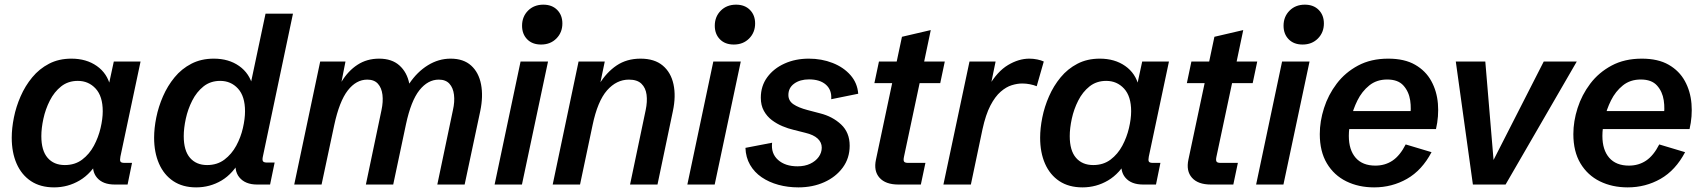

<svg xmlns="http://www.w3.org/2000/svg" viewBox="-20 -791 7306 823"><path d="M211.9 12.2Q153.3 12.2 112.8 -14.6Q72.3 -41.5 51.3 -89.4Q30.3 -137.2 30.3 -200.7Q30.3 -241.2 39.6 -287.4Q48.8 -333.5 68.4 -378.2Q87.9 -422.9 118.2 -459.5Q148.4 -496.1 190.2 -517.8Q231.9 -539.6 286.1 -539.6Q350.1 -539.6 395 -508.1Q439.9 -476.6 453.1 -420.9L443.4 -414.1L467.8 -527.3H582.5L496.1 -119.6Q493.2 -105 496.1 -98.9Q499 -92.8 513.7 -92.8H545.9L526.9 0H471.7Q420.9 0 396 -29.1Q371.1 -58.1 381.3 -107.4L385.7 -127.9L405.8 -110.4Q372.1 -47.4 321.5 -17.6Q271 12.2 211.9 12.2ZM257.8 -83.5Q301.3 -83.5 332.3 -106.9Q363.3 -130.4 382.6 -166.5Q401.9 -202.6 411.1 -242.2Q420.4 -281.7 420.4 -314Q420.4 -378.4 389.9 -411.4Q359.4 -444.3 313.5 -444.3Q272 -444.3 242.2 -420.7Q212.4 -397 193.6 -359.9Q174.8 -322.8 166 -282Q157.2 -241.2 157.2 -207.5Q157.2 -145.5 184.1 -114.5Q210.9 -83.5 257.8 -83.5Z M820.8 12.2Q763.2 12.2 722.9 -14.6Q682.6 -41.5 661.6 -89.6Q640.6 -137.7 640.6 -200.7Q640.6 -241.2 649.9 -287.4Q659.2 -333.5 678.7 -378.2Q698.2 -422.9 728.3 -459.5Q758.3 -496.1 800.3 -517.8Q842.3 -539.6 896.5 -539.6Q960.4 -539.6 1005.1 -508.1Q1049.8 -476.6 1063.5 -420.9L1050.8 -414.1L1118.2 -732.4H1235.8L1106.9 -120.6Q1103.5 -105.5 1107.2 -99.9Q1110.8 -94.2 1124.5 -94.2H1157.2L1137.7 0H1082Q1031.2 0 1005.9 -30.8Q980.5 -61.5 993.7 -118.2L996.1 -129.4L1013.2 -110.4Q979.5 -46.9 929.7 -17.3Q879.9 12.2 820.8 12.2ZM867.7 -83.5Q911.1 -83.5 942.1 -106.9Q973.1 -130.4 992.7 -166.5Q1012.2 -202.6 1021.2 -242.2Q1030.3 -281.7 1030.3 -314Q1030.3 -378.4 1000 -411.4Q969.7 -444.3 923.8 -444.3Q882.3 -444.3 852.5 -420.7Q822.8 -397 804 -359.9Q785.2 -322.8 776.4 -282Q767.6 -241.2 767.6 -207.5Q767.6 -145.5 794.4 -114.5Q821.3 -83.5 867.7 -83.5Z M1241.2 0 1352.5 -527.3H1460.9L1443.8 -440.4Q1472.2 -487.3 1512.5 -513.4Q1552.7 -539.6 1605 -539.6Q1659.7 -539.6 1692.1 -510.5Q1724.6 -481.4 1734.4 -432.6Q1768.1 -482.9 1814 -511.2Q1859.9 -539.6 1911.6 -539.6Q1966.8 -539.6 1999.5 -510Q2032.2 -480.5 2042 -429.4Q2051.8 -378.4 2038.6 -314.9L1971.7 0H1854.5L1921.4 -318.8Q1929.7 -355 1926 -384.8Q1922.4 -414.6 1906.5 -432.1Q1890.6 -449.7 1860.8 -449.7Q1814 -449.7 1777.8 -404.3Q1741.7 -358.9 1720.2 -258.3L1665.5 0H1548.3L1615.2 -318.8Q1623 -355 1619.4 -384.8Q1615.7 -414.6 1599.9 -432.1Q1584 -449.7 1554.2 -449.7Q1506.8 -449.7 1470.7 -403.3Q1434.6 -356.9 1412.6 -254.4L1358.4 0Z M2329.1 -527.3 2217.3 0H2100.1L2211.4 -527.3ZM2299.3 -600.1Q2261.7 -600.1 2239.7 -622.6Q2217.8 -645 2217.8 -680.7Q2217.8 -719.7 2243.4 -745.4Q2269 -771 2309.1 -771Q2346.2 -771 2368.4 -748.5Q2390.6 -726.1 2390.6 -690.4Q2390.6 -651.9 2365 -626Q2339.4 -600.1 2299.3 -600.1Z M2349.1 0 2460 -527.3H2572.3L2547.4 -407.7L2548.3 -429.7Q2579.6 -481 2623 -510.3Q2666.5 -539.6 2725.6 -539.6Q2785.6 -539.6 2820.8 -510Q2856 -480.5 2866.9 -429.7Q2877.9 -378.9 2864.3 -314.9L2798.3 0H2680.7L2747.6 -318.8Q2755.4 -355.5 2751.5 -385Q2747.6 -414.6 2729.5 -432.1Q2711.4 -449.7 2675.8 -449.7Q2622.6 -449.7 2582 -403.6Q2541.5 -357.4 2520 -254.4L2466.3 0Z M3155.3 -527.3 3043.5 0H2926.3L3037.6 -527.3ZM3125.5 -600.1Q3087.9 -600.1 3065.9 -622.6Q3043.9 -645 3043.9 -680.7Q3043.9 -719.7 3069.6 -745.4Q3095.2 -771 3135.3 -771Q3172.4 -771 3194.6 -748.5Q3216.8 -726.1 3216.8 -690.4Q3216.8 -651.9 3191.2 -626Q3165.5 -600.1 3125.5 -600.1Z M3402.3 12.2Q3356.9 12.2 3316.7 1.2Q3276.4 -9.8 3244.9 -31.2Q3213.4 -52.7 3195.1 -84.5Q3176.8 -116.2 3175.3 -157.2L3289.6 -179.2Q3284.2 -133.3 3314.9 -105.7Q3345.7 -78.1 3398.4 -78.1Q3429.7 -78.1 3452.9 -89.1Q3476.1 -100.1 3489.3 -118.4Q3502.4 -136.7 3502.4 -158.2Q3502.4 -180.7 3484.9 -197Q3467.3 -213.4 3432.1 -221.7L3381.8 -234.4Q3358.9 -239.7 3334.2 -250Q3309.6 -260.3 3288.6 -276.1Q3267.6 -292 3254.4 -315.7Q3241.2 -339.4 3241.2 -372.1Q3241.2 -422.4 3268.8 -460Q3296.4 -497.6 3343 -518.6Q3389.6 -539.6 3446.8 -539.6Q3502 -539.6 3548.8 -521.2Q3595.7 -502.9 3625.5 -469Q3655.3 -435.1 3658.7 -389.2L3543 -365.7Q3545.9 -405.3 3520.3 -428Q3494.6 -450.7 3447.8 -450.7Q3409.2 -450.7 3384.3 -432.6Q3359.4 -414.6 3359.4 -383.8Q3359.4 -358.9 3380.9 -344.2Q3402.3 -329.6 3441.4 -319.3L3495.1 -305.2Q3548.3 -292 3585.2 -257.6Q3622.1 -223.1 3622.1 -166.5Q3622.1 -112.8 3592.3 -72.5Q3562.5 -32.2 3512.9 -10Q3463.4 12.2 3402.3 12.2Z M3831.1 0Q3775.9 0 3750 -29.1Q3724.1 -58.1 3734.9 -107.4L3804.2 -434.6H3728L3747.6 -527.3H3823.7L3846.2 -633.3L3969.7 -662.1L3941.4 -527.3H4029.8L4010.3 -434.6H3921.9L3855 -119.6Q3851.6 -104 3855.2 -98.4Q3858.9 -92.8 3872.6 -92.8H3946.8L3927.2 0Z M4023.9 0 4135.7 -527.3H4247.6L4223.1 -408.2L4217.3 -420.4Q4254.9 -484.9 4300.8 -512.2Q4346.7 -539.6 4392.1 -539.6Q4409.7 -539.6 4426.3 -536.1Q4442.9 -532.7 4454.1 -527.3L4423.8 -421.4Q4410.6 -426.8 4394.5 -429.9Q4378.4 -433.1 4361.3 -433.1Q4340.8 -433.1 4316.9 -425.8Q4293 -418.5 4269.3 -397.9Q4245.6 -377.4 4225.3 -338.6Q4205.1 -299.8 4191.4 -236.8L4141.6 0Z M4620.1 12.2Q4561.5 12.2 4521 -14.6Q4480.5 -41.5 4459.5 -89.4Q4438.5 -137.2 4438.5 -200.7Q4438.5 -241.2 4447.8 -287.4Q4457 -333.5 4476.6 -378.2Q4496.1 -422.9 4526.4 -459.5Q4556.6 -496.1 4598.4 -517.8Q4640.1 -539.6 4694.3 -539.6Q4758.3 -539.6 4803.2 -508.1Q4848.1 -476.6 4861.3 -420.9L4851.6 -414.1L4876 -527.3H4990.7L4904.3 -119.6Q4901.4 -105 4904.3 -98.9Q4907.2 -92.8 4921.9 -92.8H4954.1L4935.1 0H4879.9Q4829.1 0 4804.2 -29.1Q4779.3 -58.1 4789.6 -107.4L4793.9 -127.9L4814 -110.4Q4780.3 -47.4 4729.7 -17.6Q4679.2 12.2 4620.1 12.2ZM4666 -83.5Q4709.5 -83.5 4740.5 -106.9Q4771.5 -130.4 4790.8 -166.5Q4810.1 -202.6 4819.3 -242.2Q4828.6 -281.7 4828.6 -314Q4828.6 -378.4 4798.1 -411.4Q4767.6 -444.3 4721.7 -444.3Q4680.2 -444.3 4650.4 -420.7Q4620.6 -397 4601.8 -359.9Q4583 -322.8 4574.2 -282Q4565.4 -241.2 4565.4 -207.5Q4565.4 -145.5 4592.3 -114.5Q4619.1 -83.5 4666 -83.5Z M5170.4 0Q5115.2 0 5089.4 -29.1Q5063.5 -58.1 5074.2 -107.4L5143.6 -434.6H5067.4L5086.9 -527.3H5163.1L5185.5 -633.3L5309.1 -662.1L5280.8 -527.3H5369.1L5349.6 -434.6H5261.2L5194.3 -119.6Q5190.9 -104 5194.6 -98.4Q5198.2 -92.8 5211.9 -92.8H5286.1L5266.6 0Z M5593.3 -527.3 5481.4 0H5364.3L5475.6 -527.3ZM5563.5 -600.1Q5525.9 -600.1 5503.9 -622.6Q5481.9 -645 5481.9 -680.7Q5481.9 -719.7 5507.6 -745.4Q5533.2 -771 5573.2 -771Q5610.4 -771 5632.6 -748.5Q5654.8 -726.1 5654.8 -690.4Q5654.8 -651.9 5629.2 -626Q5603.5 -600.1 5563.5 -600.1Z M5870.1 12.2Q5803.7 12.2 5751 -13.7Q5698.2 -39.6 5667.7 -90.6Q5637.2 -141.6 5637.2 -216.3Q5637.2 -271 5655.3 -327.6Q5673.3 -384.3 5709.7 -432.4Q5746.1 -480.5 5801.3 -510Q5856.4 -539.6 5930.7 -539.6Q6000.5 -539.6 6045.9 -513.4Q6091.3 -487.3 6115.2 -443.6Q6139.2 -399.9 6143.6 -346.2Q6147.9 -292.5 6135.3 -237.8H5718.8L5734.4 -314.9H6046.4L6023.4 -287.1Q6030.3 -323.2 6024.7 -360.8Q6019 -398.4 5995.8 -424.3Q5972.7 -450.2 5926.3 -450.2Q5880.9 -450.2 5849.4 -424.8Q5817.9 -399.4 5798.6 -360.6Q5779.3 -321.8 5770.5 -281Q5761.7 -240.2 5761.7 -208.5Q5761.7 -148.4 5791 -114.7Q5820.3 -81.1 5875.5 -81.1Q5917 -81.1 5949 -102.5Q5981 -124 6005.4 -171.9L6116.2 -138.7Q6075.2 -61 6011 -24.4Q5946.8 12.2 5870.1 12.2Z M6293.5 0 6220.2 -527.3H6346.7L6384.8 -72.3H6365.2L6597.2 -527.3H6738.8L6433.6 0Z M6957 12.2Q6890.6 12.2 6837.9 -13.7Q6785.2 -39.6 6754.6 -90.6Q6724.1 -141.6 6724.1 -216.3Q6724.1 -271 6742.2 -327.6Q6760.3 -384.3 6796.6 -432.4Q6833 -480.5 6888.2 -510Q6943.4 -539.6 7017.6 -539.6Q7087.4 -539.6 7132.8 -513.4Q7178.2 -487.3 7202.1 -443.6Q7226.1 -399.9 7230.5 -346.2Q7234.9 -292.5 7222.2 -237.8H6805.7L6821.3 -314.9H7133.3L7110.4 -287.1Q7117.2 -323.2 7111.6 -360.8Q7106 -398.4 7082.8 -424.3Q7059.6 -450.2 7013.2 -450.2Q6967.8 -450.2 6936.3 -424.8Q6904.8 -399.4 6885.5 -360.6Q6866.2 -321.8 6857.4 -281Q6848.6 -240.2 6848.6 -208.5Q6848.6 -148.4 6877.9 -114.7Q6907.2 -81.1 6962.4 -81.1Q7003.9 -81.1 7035.9 -102.5Q7067.9 -124 7092.3 -171.9L7203.1 -138.7Q7162.1 -61 7097.9 -24.4Q7033.7 12.2 6957 12.2Z"/></svg>

Font: Schibsted Grotesk SemiBold
Style: Italic
Weight: 600
Italic angle: -12°
Designer: Bakken & Baeck AS, Henrik Kongsvoll
Foundry: Schibsted ASA
Version: Version 1.100;gftools[0.9.25]